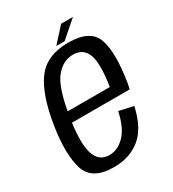

<svg xmlns="http://www.w3.org/2000/svg" viewBox="-171 -788 802 888"><g transform="rotate(-30 230.0 -343.5)"><path d="M176.5 4.5Q59 4.5 34 -77.2Q9 -159 30.5 -297.5Q54 -451.5 108.5 -526Q163 -600.5 279 -600.5Q396.5 -600.5 422.5 -526.5Q448.5 -452.5 424 -300.5Q421 -283.5 417.5 -271H109.5Q95.5 -163.5 111.5 -112Q130 -54.5 185.5 -54.5Q231 -54.5 268 -93Q305 -131.5 321.5 -211L398 -194Q374.5 -88 317.5 -41.8Q260.5 4.5 176.5 4.5ZM118.5 -326.5H343.5Q362 -444.5 343.5 -492Q324.5 -541.5 270.5 -541.5Q215.5 -541.5 176 -491.5Q140 -446 118.5 -326.5ZM224 -614.5 295 -692.5H358L268.5 -614.5Z"/></g></svg>

Font: Anybody
Style: Italic
Weight: 400
Italic angle: -10°
Designer: Tyler Finck
Foundry: Etcetera Type Company
Version: Version 1.010; ttfautohint (v1.8.3) -l 8 -r 50 -G 200 -x 14 